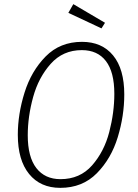

<svg xmlns="http://www.w3.org/2000/svg" viewBox="-20 -896 664 927"><path d="M580 -440Q580 -337 548.5 -233.5Q517 -130 447.5 -59.5Q378 11 271 11Q175 11 120.5 -56Q66 -123 66 -245Q66 -345 98.5 -449Q131 -553 200.5 -623.5Q270 -694 376 -694Q472 -694 526 -628.5Q580 -563 580 -440ZM114 -243Q114 -138 155.5 -84.5Q197 -31 272 -31Q366 -31 424.5 -97.5Q483 -164 507.5 -258.5Q532 -353 532 -443Q532 -548 491.5 -601Q451 -654 375 -654Q284 -654 225 -588Q166 -522 140 -427.5Q114 -333 114 -243ZM334 -876 487 -786 470 -759 310 -834Z"/></svg>

Font: Fira Sans Condensed ExtraLight
Style: Italic
Weight: 275
Width: 3
Italic angle: -8°
Designer: Carrois Corporate & Edenspiekermann AG
Foundry: Carrois Corporate GbR & Edenspiekermann AG
Version: Version 4.203